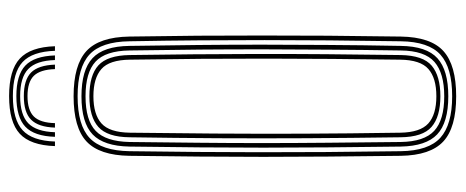

<svg xmlns="http://www.w3.org/2000/svg" viewBox="-310 -672 988 407"><g transform="rotate(-90 183.5 -468.0)"><path d="M183.8 -942.2Q238.8 -942.2 263.2 -919.6Q287.8 -897 289.5 -845H279.8Q278.2 -893 256 -913.6Q233.8 -934.2 183.8 -934.2Q134 -934.2 111.5 -913.6Q89 -893 87.5 -845H77.8Q79.5 -897 104 -919.6Q128.5 -942.2 183.8 -942.2ZM183.8 -926.8Q228.5 -926.8 248.5 -907.8Q268.5 -888.8 270 -845H260.2Q259 -884.5 241.2 -901.6Q223.5 -918.8 183.8 -918.8Q144 -918.8 126.2 -901.6Q108.5 -884.5 107.2 -845H97.5Q98.8 -888.8 118.9 -907.8Q139 -926.8 183.8 -926.8ZM183.8 -911Q218.2 -911 233.8 -895.6Q249.2 -880.2 250.5 -845H241Q240 -876.2 226.8 -889.8Q213.5 -903.2 183.8 -903.2Q154 -903.2 140.6 -889.8Q127.2 -876.2 126.5 -845H117Q118.2 -880.2 133.8 -895.6Q149.2 -911 183.8 -911ZM183.5 5.5Q116.8 5.5 87.5 -21.9Q58.2 -49.2 57.2 -112Q56.2 -195.8 55.6 -266.5Q55 -337.2 55 -403.1Q55 -469 55.6 -537.9Q56.2 -606.8 57.2 -687.2Q58.2 -750.5 87.5 -778Q116.8 -805.5 183.5 -805.5Q249.8 -805.5 279.4 -778.2Q309 -751 310 -687.2Q311.2 -610.2 311.8 -541.8Q312.2 -473.2 312.2 -406.2Q312.2 -339.2 311.8 -267.4Q311.2 -195.5 310 -112Q309 -48.2 279.1 -21.4Q249.2 5.5 183.5 5.5ZM183.5 -3Q244 -3 271.6 -27.9Q299.2 -52.8 300 -112Q301.2 -193.2 301.9 -263.6Q302.5 -334 302.5 -400.5Q302.5 -467 302 -536.9Q301.5 -606.8 300 -687Q299.2 -746.5 271.9 -771.8Q244.5 -797 183.5 -797Q122 -797 95 -771.5Q68 -746 67 -687Q66 -611.5 65.4 -544.8Q64.8 -478 64.8 -411.9Q64.8 -345.8 65.2 -272.8Q65.8 -199.8 67 -112Q67.8 -53 95.5 -28Q123.2 -3 183.5 -3ZM183.5 -11.2Q127.5 -11.2 102.6 -34.8Q77.8 -58.2 76.8 -112Q75.8 -195.8 75.1 -266.5Q74.5 -337.2 74.5 -403.1Q74.5 -469 75.1 -537.9Q75.8 -606.8 76.8 -687Q77.8 -741.5 102.5 -765.1Q127.2 -788.8 183.5 -788.8Q239 -788.8 264.2 -765.4Q289.5 -742 290.2 -687Q291.5 -610.8 292.1 -542.4Q292.8 -474 292.8 -406.8Q292.8 -339.5 292.2 -267.5Q291.8 -195.5 290.2 -112.2Q289.5 -57.2 264 -34.2Q238.5 -11.2 183.5 -11.2ZM183.5 -19.8Q232.5 -19.8 256.2 -40.5Q280 -61.2 280.5 -112.2Q281.8 -193 282.2 -263.5Q282.8 -334 282.9 -400.9Q283 -467.8 282.4 -537.5Q281.8 -607.2 280.5 -687Q279.8 -737.8 256.8 -759Q233.8 -780.2 183.5 -780.2Q132.5 -780.2 110 -758.6Q87.5 -737 86.5 -687Q85.5 -610.2 84.9 -541.8Q84.2 -473.2 84.2 -406.4Q84.2 -339.5 84.9 -267.6Q85.5 -195.8 86.5 -112.2Q87.2 -62.2 110.2 -41Q133.2 -19.8 183.5 -19.8ZM183.5 -28Q139.8 -28 118.4 -46.8Q97 -65.5 96.5 -112.5Q95 -219.2 94.5 -313.6Q94 -408 94.5 -499Q95 -590 96.5 -686.8Q97 -734 118.4 -753Q139.8 -772 183.5 -772Q228 -772 249 -752.9Q270 -733.8 270.8 -686.8Q271.8 -619.5 272.4 -552Q273 -484.5 273.1 -414.8Q273.2 -345 272.6 -270Q272 -195 270.8 -112.2Q270 -64.5 248.1 -46.2Q226.2 -28 183.5 -28ZM183.5 -36.5Q222 -36.5 241.2 -53.4Q260.5 -70.2 261 -113.5Q262 -188.2 262.6 -257.2Q263.2 -326.2 263.2 -394.5Q263.2 -462.8 262.8 -534.4Q262.2 -606 261 -685.8Q260.5 -729.8 241.1 -746.6Q221.8 -763.5 183.5 -763.5Q145.2 -763.5 126 -746.5Q106.8 -729.5 106.2 -686Q105 -597.8 104.4 -507.9Q103.8 -418 104.1 -320.9Q104.5 -223.8 106.2 -113.2Q106.8 -70.8 125.8 -53.6Q144.8 -36.5 183.5 -36.5Z"/></g></svg>

Font: Big Shoulders Inline Text ExtraLight
Style: Regular
Weight: 250
Version: Version 2.002